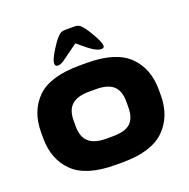

<svg xmlns="http://www.w3.org/2000/svg" viewBox="-143 -956 1087 1104"><g transform="rotate(-20 400.0 -404.5)"><path d="M40 -277V-312Q40 -442 119 -520Q198 -598 379 -598H422Q600 -598 680 -520Q760 -442 760 -312V-277Q760 -148 679.5 -69Q599 10 422 10H379Q200 10 120 -68.5Q40 -147 40 -277ZM561 -277V-312Q561 -377 527.5 -407.5Q494 -438 422 -438H379Q308 -438 273.5 -407.5Q239 -377 239 -312V-277Q239 -212 273.5 -181Q308 -150 379 -150H422Q496 -150 528.5 -180.5Q561 -211 561 -277ZM326 -798Q338 -810 346.5 -814.5Q355 -819 370 -819H430Q445 -819 454 -814Q463 -809 473 -798Q492 -777 520 -727.5Q548 -678 548 -658Q548 -644 531 -644Q512 -644 488 -658Q463 -672 400 -726L306 -658Q282 -640 264 -640Q246 -640 246 -658Q246 -680 276 -729Q306 -778 326 -798Z"/></g></svg>

Font: Dashboard
Style: Regular
Weight: 400
Designer: jaiki
Version: Version 1.000